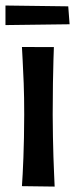

<svg xmlns="http://www.w3.org/2000/svg" viewBox="-23 -689 277 709"><path d="M178.8 0 58 -1.6Q59.2 -19.6 60.7 -46.1Q62.2 -72.6 63.4 -106.4Q64.6 -140.2 65.5 -180.4Q66.4 -220.6 66.4 -266Q66.4 -331.2 64.5 -382Q62.6 -432.8 60.6 -466.9Q58.6 -501 58 -515.4L176 -515.2Q175.4 -503.2 174.4 -468.4Q173.4 -433.6 172.5 -381.7Q171.6 -329.8 171.6 -265Q171.6 -222.4 172.5 -183.4Q173.4 -144.4 174.3 -110.3Q175.2 -76.2 176.7 -48.3Q178.2 -20.4 178.8 0ZM-2.8 -596.4V-668.6L229 -665.6L234 -599.4Z"/></svg>

Font: Truculenta
Style: Regular
Weight: 400
Designer: Ivan Castro, Eva Sanz & Omnibus-Type Team
Foundry: Omnibus-Type
Version: Version 1.002